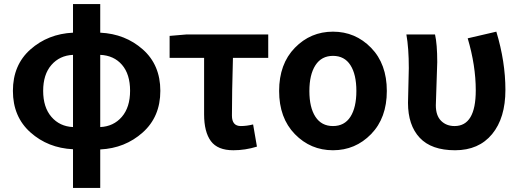

<svg xmlns="http://www.w3.org/2000/svg" viewBox="-20 -731 2578 952"><path d="M342 201V9Q218 3 131 -74.5Q44 -152 44 -280.5Q44 -409 131 -486Q218 -563 342 -569V-711H477V-569Q601 -563 688 -486Q775 -409 775 -280.5Q775 -152 687.5 -74Q600 4 477 10V201ZM342 -101V-459Q276 -456 235 -409Q194 -362 194 -280.5Q194 -199 235 -151.5Q276 -104 342 -101ZM477 -459V-101Q543 -104 584 -151.5Q625 -199 625 -281Q625 -363 585 -409.5Q545 -456 477 -459Z M1137 14Q1059 14 1025.5 -31.5Q992 -77 992 -164V-444H821V-553L903 -560H1310V-444H1135Q1130 -271 1130 -158Q1130 -106 1174 -106Q1203 -106 1235 -114L1254 -4Q1196 14 1137 14Z M1820 -66Q1742 14 1631 14Q1520 14 1442 -66Q1364 -146 1364 -280Q1364 -414 1442 -494Q1520 -574 1631 -574Q1742 -574 1820 -494Q1898 -414 1898 -280Q1898 -146 1820 -66ZM1544 -152Q1574 -106 1631 -106Q1688 -106 1717.5 -152Q1747 -198 1747 -280Q1747 -362 1717.5 -408Q1688 -454 1631 -454Q1574 -454 1544 -407.5Q1514 -361 1514 -279.5Q1514 -198 1544 -152Z M2148 -423 2141 -209Q2141 -158 2167 -132Q2193 -106 2234 -106Q2339 -106 2339 -283Q2339 -406 2299 -541L2441 -574Q2486 -425 2486 -285.5Q2486 -146 2420 -66Q2354 14 2236.5 14Q2119 14 2061 -48Q2003 -110 2003 -221L2007 -393Q2007 -493 1995 -560H2137Q2148 -512 2148 -423Z"/></svg>

Font: Swei Fan Sans CJK TC
Style: Bold
Weight: 700
Version: Version 2.130